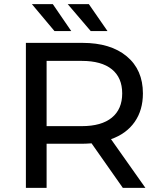

<svg xmlns="http://www.w3.org/2000/svg" viewBox="-20 -907 767 927"><path d="M235 -887 324 -757H243L134 -887ZM409 -887 499 -757H418L307 -887ZM516 -235 682 0H573L422 -215Q394 -213 378 -213H205V0H105V-700H378Q514 -700 592 -635Q670 -570 670 -456Q670 -375 630 -318Q590 -261 516 -235ZM205 -298H375Q470 -298 520 -339Q570 -380 570 -456Q570 -532 520 -572.5Q470 -613 375 -613H205Z"/></svg>

Font: false
Style: Regular
Weight: 500
Designer: Julieta Ulanovsky
Foundry: Julieta Ulanovsky
Version: Version 7.222;hotconv 1.0.109;makeotfexe 2.5.65596